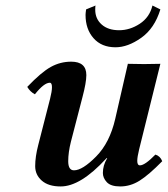

<svg xmlns="http://www.w3.org/2000/svg" viewBox="-20 -668 610 698"><path d="M279.8 -314.9 237.8 -152.8Q228 -113.8 228 -82Q228 -48.8 249 -48.8Q279.8 -48.8 329.3 -98.9Q378.9 -148.9 398.9 -235.8Q429.7 -372.1 444.8 -436Q502.9 -434.1 563 -436L485.8 -125Q479 -97.2 479 -83Q479 -66.9 488.8 -66.9Q506.8 -66.9 544.9 -106Q562 -101.1 569.8 -82Q521 -32.2 487.5 -11.2Q454.1 9.8 417 9.8Q382.8 9.8 368.4 -5.6Q354 -21 354 -39.1Q354 -66.9 369.1 -91.8Q369.6 -92.3 369.6 -93.3Q368.7 -94.2 366.2 -91.8Q272.5 10.3 200.2 9.8Q156.2 9.8 132.1 -11.2Q107.9 -32.2 107.9 -64Q107.9 -98.1 119.1 -141.1L162.1 -309.1Q168.9 -335.9 168.9 -351.1Q168.9 -367.2 161.1 -367.2Q140.1 -367.2 106.9 -325.2Q89.8 -334 79.1 -352.1Q129.9 -405.3 164.6 -424.6Q199.2 -443.8 238.8 -443.8Q293.9 -443.8 293.9 -395Q293.9 -368.2 279.8 -314.9ZM327.1 -647.9Q326.2 -642.1 326.2 -632.8Q326.2 -599.6 349.6 -578.9Q373 -558.1 413.1 -558.1Q452.1 -558.1 488 -581.5Q523.9 -605 534.2 -647.9L563 -633.8Q542 -564.9 493.4 -530.5Q444.8 -496.1 399.9 -496.1Q349.1 -496.1 320.1 -529.1Q291 -562 291 -613.8Q291 -619.6 293 -633.8Z"/></svg>

Font: Linux Libertine
Style: Semibold Italic
Weight: 600
Italic angle: -11.5°
Designer: Philipp H. Poll
Foundry: Philipp H. Poll
Version: Version 5.1.2 ; ttfautohint (v0.9)